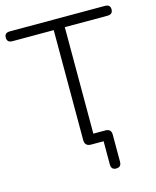

<svg xmlns="http://www.w3.org/2000/svg" viewBox="-131 -791 845 1038"><g transform="rotate(-15 291.0 -272.5)"><path d="M389 160Q361 160 361 130V0H291Q256 0 256 -35V-650H25Q-5 -650 -5 -678Q-5 -705 25 -705H557Q587 -705 587 -678Q587 -650 557 -650H318V-54H385Q418 -54 418 -22V130Q418 160 389 160Z"/></g></svg>

Font: Nunito Light
Style: Regular
Weight: 300
Designer: Vernon Adams
Foundry: Vernon Adams
Version: Version 3.601; ttfautohint (v1.8.2.53-6de2)